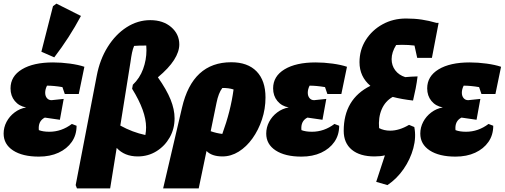

<svg xmlns="http://www.w3.org/2000/svg" viewBox="-20 -850 2781 1058"><path d="M194 13Q104 13 52 -21Q0 -55 0 -114Q0 -148 16 -178.5Q32 -209 60.5 -230.5Q89 -252 124 -258Q85 -265 61.5 -293.5Q38 -322 38 -363Q38 -430 101 -468Q164 -506 272 -506Q318 -506 365.5 -499.5Q413 -493 445 -482L414 -332H337L324 -370Q277 -378 239 -378Q229 -358 229 -339Q229 -321 238.5 -309.5Q248 -298 264 -298L331 -305L310 -190L227 -202Q189 -183 194 -133Q217 -124 252 -124Q319 -124 376 -167L402 -157Q402 -106 375.5 -68Q349 -30 302.5 -8.5Q256 13 194 13ZM279 -534 208 -565 272 -816 291 -830 426 -762Q362 -642 279 -534Z M404 188 397 170 513 -432Q530 -522 573.5 -591.5Q617 -661 678 -700Q739 -739 808 -739Q879 -739 923.5 -700.5Q968 -662 968 -605Q968 -565 939 -519.5Q910 -474 850 -424Q898 -356 920 -301.5Q942 -247 942 -198Q942 -140 915 -92.5Q888 -45 842 -16.5Q796 12 739 12Q666 12 623 -35L587 188ZM699 -508 643 -158Q710 -121 781 -106Q785 -127 785 -148Q785 -237 708 -361L712 -383Q750 -419 768.5 -469.5Q787 -520 787 -573Q787 -587 786 -599H779Q743 -599 719 -597Q712 -581 707.5 -559.5Q703 -538 699 -508Z M879 188 983 -257Q1041 -507 1254 -507Q1345 -507 1394 -456.5Q1443 -406 1443 -313Q1443 -250 1423.5 -191.5Q1404 -133 1371 -87Q1338 -41 1295.5 -14.5Q1253 12 1206 12Q1147 12 1118 -18L1075 188ZM1173 -283 1141 -127Q1172 -116 1205 -112Q1228 -175 1243.5 -236Q1259 -297 1267 -357Q1239 -366 1205 -365Q1184 -338 1173 -283Z M1641 13Q1551 13 1499 -21Q1447 -55 1447 -114Q1447 -148 1463 -178.5Q1479 -209 1507.5 -230.5Q1536 -252 1571 -258Q1532 -265 1508.5 -293.5Q1485 -322 1485 -363Q1485 -430 1548 -468Q1611 -506 1719 -506Q1765 -506 1812.5 -499.5Q1860 -493 1892 -482L1861 -332H1784L1771 -370Q1724 -378 1686 -378Q1676 -358 1676 -339Q1676 -321 1685.5 -309.5Q1695 -298 1711 -298L1778 -305L1757 -190L1674 -202Q1636 -183 1641 -133Q1664 -124 1699 -124Q1766 -124 1823 -167L1849 -157Q1849 -106 1822.5 -68Q1796 -30 1749.5 -8.5Q1703 13 1641 13Z M2115 170 2053 152 2101 6Q2077 12 2044 12Q1963 12 1918.5 -25Q1874 -62 1874 -129Q1874 -304 2021 -377Q1961 -428 1961 -507Q1961 -575 1995.5 -629.5Q2030 -684 2088 -716Q2146 -748 2218 -748Q2264 -748 2304 -742Q2344 -736 2385 -724H2397L2360 -531H2279L2264 -599Q2232 -603 2195 -603Q2188 -603 2179.5 -602.5Q2171 -602 2163 -602Q2138 -562 2138 -524Q2138 -489 2158 -462.5Q2178 -436 2213 -425Q2245 -428 2281 -429Q2277 -396 2270.5 -362.5Q2264 -329 2256 -296Q2194 -303 2144 -316Q2103 -293 2083.5 -248Q2064 -203 2069 -144Q2096 -130 2130 -130Q2180 -130 2234 -162L2263 -150Q2274 -94 2257.5 -33Q2241 28 2204 81.5Q2167 135 2115 170Z M2490 13Q2400 13 2348 -21Q2296 -55 2296 -114Q2296 -148 2312 -178.5Q2328 -209 2356.5 -230.5Q2385 -252 2420 -258Q2381 -265 2357.5 -293.5Q2334 -322 2334 -363Q2334 -430 2397 -468Q2460 -506 2568 -506Q2614 -506 2661.5 -499.5Q2709 -493 2741 -482L2710 -332H2633L2620 -370Q2573 -378 2535 -378Q2525 -358 2525 -339Q2525 -321 2534.5 -309.5Q2544 -298 2560 -298L2627 -305L2606 -190L2523 -202Q2485 -183 2490 -133Q2513 -124 2548 -124Q2615 -124 2672 -167L2698 -157Q2698 -106 2671.5 -68Q2645 -30 2598.5 -8.5Q2552 13 2490 13Z"/></svg>

Font: Piazzolla Black
Style: Italic
Weight: 900
Italic angle: -11.3°
Designer: Juan Pablo del Peral
Foundry: Huerta Tipografica
Version: Version 1.330